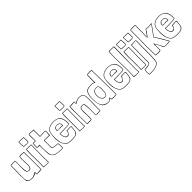

<svg xmlns="http://www.w3.org/2000/svg" viewBox="306 -2226 3910 3910"><g transform="rotate(-45 2261.0 -271.0)"><path d="M276 -45Q252 -22 217.5 -11Q183 0 155 0Q83 0 48 -36Q38 -47 34 -64.5Q30 -82 29 -97.5Q28 -113 28 -118Q25 -163 25 -207Q25 -249 27 -331Q30 -393 30 -456L29 -497Q39 -507 78 -507H159Q166 -492 166 -467Q166 -418 165 -393L164 -314Q164 -223 184 -183L189 -178Q192 -176 201.5 -173Q211 -170 219 -168Q257 -168 270.5 -192.5Q284 -217 284 -255Q284 -284 283 -305.5Q282 -327 281 -342Q278 -386 278 -428Q278 -446 281 -462Q283 -484 283 -496L286 -502Q314 -510 336 -510Q345 -510 363 -508Q379 -506 389 -506Q396 -506 412 -508Q412 -508 417 -503Q417 -444 419 -328L420 -152Q420 -52 418 -2Q415 1 412 2Q409 3 406 3L307 7Q290 7 285 5.5Q280 4 278 -1V0Q275 -11 275 -24Q275 -38 276 -45ZM287 -29Q288 -20 288 -3Q301 -3 311.5 -4Q322 -5 330 -6Q360 -10 379 -10Q386 -10 393 -8.5Q400 -7 408 -7Q410 -56 410 -154L409 -326Q407 -440 407 -497Q389 -495 376 -495Q369 -495 353 -497L332 -498Q309 -498 293 -493Q293 -482 291 -460Q288 -444 288 -427Q288 -390 291 -348Q291 -334 292.5 -305Q294 -276 294 -253Q294 -214 279.5 -186Q265 -158 227 -158Q202 -158 186 -168L185 -169Q154 -183 154 -293L155 -363Q157 -409 157 -434Q157 -466 154 -497H103Q60 -497 39 -494Q40 -481 40 -455Q40 -405 39 -367Q38 -329 37 -304Q34 -231 34 -158Q34 -108 42 -77Q50 -46 75 -28Q100 -10 151 -10Q179 -10 200 -18Q221 -26 249 -43Q255 -46 262.5 -50.5Q270 -55 279 -59L286 -54Z M626 -684Q630 -672 630 -638L629 -590Q629 -581 610 -577Q591 -573 572 -573Q494 -573 484 -584Q484 -605 482 -647Q479 -679 479 -711Q479 -722 485 -726L621 -723L626 -718ZM616 -713 490 -716 489 -698Q489 -670 492 -643Q494 -607 494 -588L524 -586Q572 -583 576 -583Q609 -583 619 -592Q619 -621 618 -636L617 -679Q615 -684 615 -695Q615 -707 616 -713ZM628 -332Q625 -247 625 -161Q625 -75 629 -6Q629 1 614.5 4.5Q600 8 583 8Q569 8 541 6Q513 4 503 4Q489 4 484 5L478 -1Q481 -35 481 -103L480 -236Q478 -326 478 -371Q478 -393 479.5 -450.5Q481 -508 484 -508V-505L489 -511L556 -510Q602 -508 625 -508L630 -503Q630 -446 628 -332ZM618 -330Q620 -442 620 -498Q598 -498 556 -500L494 -501Q489 -442 489 -361Q489 -320 491 -242L492 -122Q492 -65 489 -6Q503 -6 533 -4Q557 -1 580 -1Q602 -1 619 -8Q615 -76 615 -161Q615 -246 618 -330Z M965 -503Q986 -505 1024 -507Q1038 -492 1038 -462Q1038 -446 1035 -429Q1033 -407 1033 -397Q1033 -387 1034 -382L1036 -370L880 -372V-275Q880 -210 881 -177Q894 -156 930 -147.5Q966 -139 1006 -139Q1023 -139 1030 -140Q1042 -116 1042 -44Q1042 -19 1035 2Q1028 6 1005 6Q912 6 846.5 -11Q781 -28 752 -86Q743 -103 740 -137.5Q737 -172 736.5 -199Q736 -226 736 -232Q734 -286 734 -312Q734 -350 735 -369Q726 -368 713.5 -368Q701 -368 696 -368Q670 -368 663 -375V-385V-428Q663 -497 672 -501Q683 -500 704 -500H737Q737 -521 735 -569Q732 -607 732 -644Q732 -667 737 -680Q742 -693 759 -693Q772 -693 782.5 -692Q793 -691 800 -690Q828 -686 843 -686Q859 -686 867 -688L878 -690V-499Q907 -499 965 -503ZM846 -675Q832 -675 804 -679Q774 -683 761 -683Q751 -683 748 -679.5Q745 -676 745 -669L746 -582Q747 -553 747 -495Q740 -488 718 -488Q706 -488 696 -489Q686 -490 676 -490L673 -379Q704 -379 746 -383Q744 -357 744 -302Q744 -216 752 -148Q753 -141 754.5 -123.5Q756 -106 760 -92Q764 -78 772 -68Q823 -4 983 -4Q1013 -4 1026 -5Q1032 -25 1032 -45Q1032 -67 1029 -93.5Q1026 -120 1025 -130Q1019 -129 1003 -129Q958 -129 913.5 -142.5Q869 -156 869 -185L870 -204L871 -293Q871 -343 870 -362Q869 -381 870 -382H1023Q1021 -392 1021 -398Q1021 -413 1024 -429Q1024 -434 1025.5 -445Q1027 -456 1027 -464Q1027 -485 1021 -497L976 -494Q962 -493 927.5 -491Q893 -489 867 -489V-677Q853 -675 846 -675Z M1335 -191 1341 -197Q1346 -196 1358 -196Q1369 -196 1395 -198Q1421 -200 1433 -200Q1449 -200 1458 -198Q1467 -196 1471 -188Q1467 -169 1465 -130Q1461 -79 1452 -50Q1443 -21 1410.5 -1.5Q1378 18 1312 18H1274Q1224 18 1188 9.5Q1152 1 1128 -26Q1058 -107 1058 -252Q1058 -314 1070 -384Q1081 -451 1138 -485Q1195 -519 1268 -519Q1303 -519 1341 -511Q1379 -503 1405 -484Q1442 -456 1459 -408.5Q1476 -361 1476 -306Q1476 -282 1473 -259Q1456 -242 1295 -242Q1279 -242 1270 -241L1237 -240Q1217 -240 1205 -244V-233Q1205 -182 1221 -146Q1237 -110 1277 -110Q1335 -110 1335 -191ZM1203 -255Q1212 -250 1237 -250Q1253 -250 1264 -251Q1275 -252 1281 -252Q1434 -252 1463 -263Q1465 -291 1465 -305Q1465 -414 1405 -471Q1383 -493 1345 -501.5Q1307 -510 1265 -510Q1211 -510 1165 -489.5Q1119 -469 1094 -427Q1079 -400 1074 -362Q1069 -324 1069 -278Q1069 -198 1082 -138Q1095 -78 1135 -33Q1157 -8 1191.5 0Q1226 8 1274 8H1318Q1378 8 1407.5 -12.5Q1437 -33 1445 -63Q1453 -93 1456 -141Q1458 -173 1460 -186Q1449 -190 1431 -190Q1411 -190 1390 -187Q1364 -185 1355 -185L1345 -186Q1345 -150 1326 -123.5Q1307 -97 1279 -97Q1232 -97 1213.5 -138.5Q1195 -180 1195 -232V-250Q1202 -255 1203 -255ZM1344 -320Q1329 -320 1319 -324H1264Q1237 -321 1228 -321Q1196 -321 1196 -340Q1196 -379 1219 -399.5Q1242 -420 1279 -420Q1304 -420 1324 -410Q1365 -389 1365 -329Q1365 -324 1358.5 -322Q1352 -320 1344 -320ZM1206 -336Q1218 -330 1235 -330Q1246 -330 1254.5 -331Q1263 -332 1269 -333Q1286 -336 1302 -336Q1313 -336 1331 -334Q1347 -332 1355 -332Q1355 -384 1319 -401Q1295 -412 1276 -412Q1246 -412 1226 -391Q1206 -370 1206 -336Z M1664 -684Q1668 -672 1668 -638L1667 -590Q1667 -581 1648 -577Q1629 -573 1610 -573Q1532 -573 1522 -584Q1522 -605 1520 -647Q1517 -679 1517 -711Q1517 -722 1523 -726L1659 -723L1664 -718ZM1654 -713 1528 -716 1527 -698Q1527 -670 1530 -643Q1532 -607 1532 -588L1562 -586Q1610 -583 1614 -583Q1647 -583 1657 -592Q1657 -621 1656 -636L1655 -679Q1653 -684 1653 -695Q1653 -707 1654 -713ZM1666 -332Q1663 -247 1663 -161Q1663 -75 1667 -6Q1667 1 1652.5 4.5Q1638 8 1621 8Q1607 8 1579 6Q1551 4 1541 4Q1527 4 1522 5L1516 -1Q1519 -35 1519 -103L1518 -236Q1516 -326 1516 -371Q1516 -393 1517.5 -450.5Q1519 -508 1522 -508V-505L1527 -511L1594 -510Q1640 -508 1663 -508L1668 -503Q1668 -446 1666 -332ZM1656 -330Q1658 -442 1658 -498Q1636 -498 1594 -500L1532 -501Q1527 -442 1527 -361Q1527 -320 1529 -242L1530 -122Q1530 -65 1527 -6Q1541 -6 1571 -4Q1595 -1 1618 -1Q1640 -1 1657 -8Q1653 -76 1653 -161Q1653 -246 1656 -330Z M2116 -196Q2113 -123 2113 -50Q2113 -26 2116 -2Q2112 7 2064 7Q2059 7 2045.5 8.5Q2032 10 2022 10Q1979 10 1979 -17L1980 -153Q1980 -198 1976 -234Q1974 -250 1974 -257Q1972 -282 1969 -295.5Q1966 -309 1956 -322Q1948 -322 1925 -331Q1887 -331 1874 -306.5Q1861 -282 1861 -246Q1861 -204 1864 -162Q1866 -106 1866 -78Q1866 -64 1864 -40Q1862 -16 1862 -3Q1859 3 1841 7Q1823 11 1809 10L1729 7Q1729 -102 1726 -208Q1725 -244 1724 -310Q1723 -376 1723 -426Q1723 -499 1732 -503Q1740 -503 1749 -501.5Q1758 -500 1767 -500Q1780 -500 1790 -503Q1812 -507 1839 -507Q1862 -507 1866 -503Q1866 -486 1868 -454Q1895 -474 1928 -487Q1961 -500 1991 -500Q2047 -500 2074.5 -480.5Q2102 -461 2110 -428Q2118 -395 2118 -340Q2118 -292 2116 -196ZM2103 -43Q2103 -93 2105 -193Q2108 -270 2108 -345Q2108 -396 2101 -426Q2094 -456 2069 -473Q2044 -490 1992 -490Q1960 -490 1932 -477.5Q1904 -465 1867 -442L1859 -445Q1858 -454 1858 -471Q1858 -489 1857 -497Q1844 -497 1816 -493Q1794 -488 1775 -488Q1765 -488 1753.5 -489.5Q1742 -491 1737 -492Q1734 -413 1734 -332Q1734 -266 1736 -134Q1738 -46 1738 -3Q1754 -5 1766 -5Q1782 -5 1792 -2Q1796 -2 1815.5 -2Q1835 -2 1852 -7L1853 -55Q1855 -89 1855 -105Q1855 -134 1852 -165Q1851 -175 1850 -191Q1849 -207 1849 -229Q1849 -283 1864 -311.5Q1879 -340 1920 -340Q1949 -340 1956 -332Q1978 -327 1983.5 -282.5Q1989 -238 1989 -172V-110Q1989 -90 1988 -79L1987 -43Q1987 -21 1990 -3L2041 -2Q2077 -2 2105 -6Q2103 -30 2103 -43Z M2513 -715Q2568 -715 2573 -704Q2573 -613 2577 -431Q2581 -247 2581 -157Q2581 -53 2579 -1Q2570 8 2479 8Q2456 8 2446.5 5.5Q2437 3 2433 -4V-16Q2431 -20 2431 -27L2432 -41L2431 -43Q2408 3 2353 3Q2236 3 2198.5 -80.5Q2161 -164 2161 -288Q2161 -446 2232 -487Q2267 -507 2338 -507Q2370 -507 2393.5 -504Q2417 -501 2433 -489Q2433 -506 2432 -519Q2430 -561 2430 -589Q2430 -629 2434 -661Q2437 -679 2437 -702L2442 -708Q2470 -715 2513 -715ZM2447 -699Q2446 -673 2444.5 -631.5Q2443 -590 2443 -559Q2443 -503 2444 -475Q2438 -473 2435 -473Q2421 -497 2347 -497Q2296 -497 2260.5 -487Q2225 -477 2204 -445Q2187 -418 2178 -373Q2169 -328 2169 -276Q2169 -136 2215 -71.5Q2261 -7 2356 -7Q2379 -7 2394 -16Q2400 -19 2412 -37Q2414 -39 2420 -47Q2426 -55 2430 -55H2431Q2440 -45 2441.5 -37.5Q2443 -30 2443 -13Q2443 -3 2473 -3L2520 -4Q2552 -6 2569 -6Q2571 -57 2571 -160Q2571 -250 2567 -430Q2563 -610 2563 -700Q2525 -704 2503 -704Q2469 -704 2447 -699ZM2450 -305Q2450 -244 2445.5 -206.5Q2441 -169 2424 -145Q2407 -121 2372 -121Q2327 -121 2300 -163Q2273 -205 2273 -259Q2273 -291 2282 -316Q2288 -353 2315 -372Q2342 -391 2382 -391Q2423 -391 2436.5 -368.5Q2450 -346 2450 -305ZM2283 -257Q2283 -204 2309 -167.5Q2335 -131 2375 -131Q2404 -131 2418 -152.5Q2432 -174 2435.5 -207Q2439 -240 2439 -295Q2439 -328 2436 -345Q2433 -362 2420.5 -372.5Q2408 -383 2380 -383Q2348 -383 2322 -364.5Q2296 -346 2292 -315V-313Q2283 -289 2283 -257Z M2899 -191 2905 -197Q2910 -196 2922 -196Q2933 -196 2959 -198Q2985 -200 2997 -200Q3013 -200 3022 -198Q3031 -196 3035 -188Q3031 -169 3029 -130Q3025 -79 3016 -50Q3007 -21 2974.5 -1.5Q2942 18 2876 18H2838Q2788 18 2752 9.5Q2716 1 2692 -26Q2622 -107 2622 -252Q2622 -314 2634 -384Q2645 -451 2702 -485Q2759 -519 2832 -519Q2867 -519 2905 -511Q2943 -503 2969 -484Q3006 -456 3023 -408.5Q3040 -361 3040 -306Q3040 -282 3037 -259Q3020 -242 2859 -242Q2843 -242 2834 -241L2801 -240Q2781 -240 2769 -244V-233Q2769 -182 2785 -146Q2801 -110 2841 -110Q2899 -110 2899 -191ZM2767 -255Q2776 -250 2801 -250Q2817 -250 2828 -251Q2839 -252 2845 -252Q2998 -252 3027 -263Q3029 -291 3029 -305Q3029 -414 2969 -471Q2947 -493 2909 -501.5Q2871 -510 2829 -510Q2775 -510 2729 -489.5Q2683 -469 2658 -427Q2643 -400 2638 -362Q2633 -324 2633 -278Q2633 -198 2646 -138Q2659 -78 2699 -33Q2721 -8 2755.5 0Q2790 8 2838 8H2882Q2942 8 2971.5 -12.5Q3001 -33 3009 -63Q3017 -93 3020 -141Q3022 -173 3024 -186Q3013 -190 2995 -190Q2975 -190 2954 -187Q2928 -185 2919 -185L2909 -186Q2909 -150 2890 -123.5Q2871 -97 2843 -97Q2796 -97 2777.5 -138.5Q2759 -180 2759 -232V-250Q2766 -255 2767 -255ZM2908 -320Q2893 -320 2883 -324H2828Q2801 -321 2792 -321Q2760 -321 2760 -340Q2760 -379 2783 -399.5Q2806 -420 2843 -420Q2868 -420 2888 -410Q2929 -389 2929 -329Q2929 -324 2922.5 -322Q2916 -320 2908 -320ZM2770 -336Q2782 -330 2799 -330Q2810 -330 2818.5 -331Q2827 -332 2833 -333Q2850 -336 2866 -336Q2877 -336 2895 -334Q2911 -332 2919 -332Q2919 -384 2883 -401Q2859 -412 2840 -412Q2810 -412 2790 -391Q2770 -370 2770 -336Z M3230 -420Q3229 -382 3227 -285Q3225 -188 3225 -110Q3225 -57 3231 -6Q3231 1 3216 4.5Q3201 8 3184 8Q3170 8 3134 6Q3098 4 3078 4L3080 -28Q3081 -48 3083 -99.5Q3085 -151 3085 -190Q3085 -248 3081 -366Q3077 -482 3077 -541Q3077 -660 3085 -731Q3086 -732 3088 -731.5Q3090 -731 3091 -732L3227 -729L3235 -728Q3235 -592 3230 -420ZM3095 -722Q3086 -647 3086 -548Q3086 -489 3090 -371Q3095 -271 3095 -192Q3095 -109 3090 -6L3105 -7Q3124 -7 3143 -4Q3150 -3 3159.5 -2Q3169 -1 3182 -1Q3205 -1 3220 -8Q3215 -48 3215 -105L3216 -167Q3217 -187 3217 -228Q3217 -309 3219 -473Q3222 -596 3222 -719Z M3434 -684Q3438 -672 3438 -638L3437 -590Q3437 -581 3418 -577Q3399 -573 3380 -573Q3302 -573 3292 -584Q3292 -605 3290 -647Q3287 -679 3287 -711Q3287 -722 3293 -726L3429 -723L3434 -718ZM3424 -713 3298 -716 3297 -698Q3297 -670 3300 -643Q3302 -607 3302 -588L3332 -586Q3380 -583 3384 -583Q3417 -583 3427 -592Q3427 -621 3426 -636L3425 -679Q3423 -684 3423 -695Q3423 -707 3424 -713ZM3436 -332Q3433 -247 3433 -161Q3433 -75 3437 -6Q3437 1 3422.5 4.5Q3408 8 3391 8Q3377 8 3349 6Q3321 4 3311 4Q3297 4 3292 5L3286 -1Q3289 -35 3289 -103L3288 -236Q3286 -326 3286 -371Q3286 -393 3287.5 -450.5Q3289 -508 3292 -508V-505L3297 -511L3364 -510Q3410 -508 3433 -508L3438 -503Q3438 -446 3436 -332ZM3426 -330Q3428 -442 3428 -498Q3406 -498 3364 -500L3302 -501Q3297 -442 3297 -361Q3297 -320 3299 -242L3300 -122Q3300 -65 3297 -6Q3311 -6 3341 -4Q3365 -1 3388 -1Q3410 -1 3427 -8Q3423 -76 3423 -161Q3423 -246 3426 -330Z M3639 -609Q3639 -588 3626.5 -580.5Q3614 -573 3582 -573Q3506 -573 3496 -584Q3496 -605 3494 -647Q3491 -679 3491 -711Q3491 -722 3497 -726L3630 -723L3635 -718ZM3625 -713 3502 -716 3501 -698Q3501 -670 3504 -643Q3506 -607 3506 -588Q3517 -588 3541 -586Q3562 -583 3583 -583Q3611 -583 3628 -591V-592Q3628 -621 3627 -636L3626 -679Q3624 -684 3624 -695Q3624 -707 3625 -713ZM3530 -498Q3545 -498 3575 -502Q3607 -506 3619 -506Q3633 -506 3637.5 -495Q3642 -484 3642 -465Q3642 -436 3640 -380Q3638 -326 3638 -302L3639 -169V-129Q3639 -17 3631 52Q3630 58 3628.5 72.5Q3627 87 3623.5 98.5Q3620 110 3614 119Q3560 193 3390 193Q3360 193 3345 192Q3331 185 3331 124Q3331 81 3340 51Q3349 47 3367.5 45Q3386 43 3391 43Q3432 41 3456.5 35Q3481 29 3494 10Q3494 -74 3496 -242Q3498 -412 3498 -496L3504 -502Q3515 -498 3530 -498ZM3571 -492Q3543 -488 3529 -488Q3520 -488 3508 -490L3507 -335Q3505 -231 3505 -178V-79L3506 -33Q3506 9 3503 15Q3481 57 3348 57Q3340 86 3340 120Q3340 157 3349 182Q3363 183 3395 183Q3572 183 3614 98Q3628 12 3628 -124L3627 -280Q3627 -310 3629 -368Q3631 -426 3631 -456Q3631 -477 3628 -495L3615 -496Q3601 -496 3571 -492Z M3846 -387Q3866 -409 3892 -452Q3904 -471 3918 -491Q3932 -511 3946 -525Q3968 -516 4002 -516Q4019 -516 4032.5 -517Q4046 -518 4055 -519Q4081 -522 4103 -522L4107 -514Q4076 -467 4004 -372Q3970 -330 3944 -293Q3980 -233 3999 -203Q4008 -188 4046.5 -124.5Q4085 -61 4117 -2Q4112 5 4073.5 8Q4035 11 3993 11Q3958 11 3946 1.5Q3934 -8 3928.5 -23.5Q3923 -39 3919 -47Q3895 -97 3881 -124Q3867 -151 3848 -177L3849 -126Q3851 -90 3851 -71Q3851 -26 3844 2Q3830 9 3789 9H3754Q3718 9 3702 1Q3697 -134 3697 -241Q3697 -362 3700 -483Q3702 -645 3702 -725Q3711 -734 3765 -734L3805 -735Q3844 -735 3848 -726V-507Q3848 -493 3846 -463Q3844 -433 3844 -418Q3844 -407 3846 -387ZM3801 -724Q3785 -724 3755 -722L3712 -721Q3712 -642 3710 -482Q3707 -362 3707 -243Q3707 -137 3712 -4Q3724 -2 3751 -2Q3771 -2 3809 -4L3835 -5Q3842 -39 3842 -78Q3842 -98 3840 -136Q3838 -174 3838 -192L3847 -196Q3872 -160 3906 -92Q3936 -32 3954 -4Q3972 2 4001 2Q4019 2 4053 -2Q4063 -3 4075.5 -4Q4088 -5 4104 -5Q4066 -75 3992 -195L3934 -291V-295Q3974 -349 3995 -375Q4063 -465 4094 -512Q4072 -512 4048 -509Q4039 -508 4026.5 -507Q4014 -506 3997 -506Q3966 -506 3946 -514Q3936 -501 3922 -476Q3920 -472 3911.5 -458Q3903 -444 3895 -436Q3867 -393 3846 -373Q3839 -376 3836.5 -385Q3834 -394 3834 -408Q3834 -425 3836 -457Q3838 -491 3838 -506V-722Q3826 -724 3801 -724Z M4369 -191 4375 -197Q4380 -196 4392 -196Q4403 -196 4429 -198Q4455 -200 4467 -200Q4483 -200 4492 -198Q4501 -196 4505 -188Q4501 -169 4499 -130Q4495 -79 4486 -50Q4477 -21 4444.5 -1.5Q4412 18 4346 18H4308Q4258 18 4222 9.5Q4186 1 4162 -26Q4092 -107 4092 -252Q4092 -314 4104 -384Q4115 -451 4172 -485Q4229 -519 4302 -519Q4337 -519 4375 -511Q4413 -503 4439 -484Q4476 -456 4493 -408.5Q4510 -361 4510 -306Q4510 -282 4507 -259Q4490 -242 4329 -242Q4313 -242 4304 -241L4271 -240Q4251 -240 4239 -244V-233Q4239 -182 4255 -146Q4271 -110 4311 -110Q4369 -110 4369 -191ZM4237 -255Q4246 -250 4271 -250Q4287 -250 4298 -251Q4309 -252 4315 -252Q4468 -252 4497 -263Q4499 -291 4499 -305Q4499 -414 4439 -471Q4417 -493 4379 -501.5Q4341 -510 4299 -510Q4245 -510 4199 -489.5Q4153 -469 4128 -427Q4113 -400 4108 -362Q4103 -324 4103 -278Q4103 -198 4116 -138Q4129 -78 4169 -33Q4191 -8 4225.5 0Q4260 8 4308 8H4352Q4412 8 4441.5 -12.5Q4471 -33 4479 -63Q4487 -93 4490 -141Q4492 -173 4494 -186Q4483 -190 4465 -190Q4445 -190 4424 -187Q4398 -185 4389 -185L4379 -186Q4379 -150 4360 -123.5Q4341 -97 4313 -97Q4266 -97 4247.5 -138.5Q4229 -180 4229 -232V-250Q4236 -255 4237 -255ZM4378 -320Q4363 -320 4353 -324H4298Q4271 -321 4262 -321Q4230 -321 4230 -340Q4230 -379 4253 -399.5Q4276 -420 4313 -420Q4338 -420 4358 -410Q4399 -389 4399 -329Q4399 -324 4392.5 -322Q4386 -320 4378 -320ZM4240 -336Q4252 -330 4269 -330Q4280 -330 4288.5 -331Q4297 -332 4303 -333Q4320 -336 4336 -336Q4347 -336 4365 -334Q4381 -332 4389 -332Q4389 -384 4353 -401Q4329 -412 4310 -412Q4280 -412 4260 -391Q4240 -370 4240 -336Z"/></g></svg>

Font: Londrina Outline
Style: Regular
Weight: 400
Designer: Marcelo Magalhaes
Foundry: Marcelo Magalhães
Version: Version 1.002